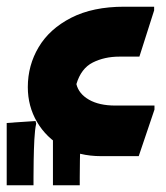

<svg xmlns="http://www.w3.org/2000/svg" viewBox="-50 -466 495 573"><path d="M33 -206Q33 -271 65.5 -325.5Q98 -380 162.5 -413Q227 -446 321 -446H410V-435L366 -297H306Q262 -297 227 -279.5Q192 -262 178 -215Q185 -186 215.5 -168.5Q246 -151 294 -151H411V-139L364 0H252Q186 0 137 -27.5Q88 -55 60.5 -102Q33 -149 33 -206ZM-30 -99 56 -105 58 -97Q54 -79 52.5 -49Q51 -19 50.5 12Q50 43 50 63V87H-30ZM108 -99 194 -105 196 -97Q192 -79 190.5 -49Q189 -19 188.5 12Q188 43 188 63V87H108Z"/></svg>

Font: Kufam
Style: Bold Italic
Weight: 700
Italic angle: -11°
Designer: Artur Schmal
Foundry: Original Type
Version: Version 1.301; ttfautohint (v1.8.3)